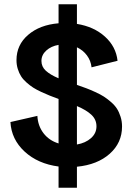

<svg xmlns="http://www.w3.org/2000/svg" viewBox="-20 -770 622 898"><path d="M253.9 107.9V8.8Q157.2 -3.9 95.2 -61Q33.2 -118.2 28.8 -199.2L154.8 -228Q157.2 -181.6 183.3 -147.2Q209.5 -112.8 253.9 -99.1V-307.1Q229 -316.4 212.2 -323Q195.3 -329.6 172.9 -340.1Q150.4 -350.6 135.5 -360.1Q120.6 -369.6 104.5 -383.8Q88.4 -397.9 78.9 -412.8Q69.3 -427.7 63.2 -447.3Q57.1 -466.8 57.1 -488.8Q57.1 -560.1 111.6 -606.9Q166 -653.8 253.9 -661.1V-750H339.8V-658.2Q418.9 -645.5 470.7 -598.9Q522.5 -552.2 529.8 -485.8L408.2 -455.1Q404.8 -486.3 386.7 -510.7Q368.7 -535.2 339.8 -548.8V-373Q366.2 -363.8 383.8 -357.2Q401.4 -350.6 425.5 -339.6Q449.7 -328.6 465.6 -318.4Q481.4 -308.1 499 -293Q516.6 -277.8 526.9 -261.7Q537.1 -245.6 543.9 -224.1Q550.8 -202.6 550.8 -178.2Q550.8 -102.1 493.2 -50.8Q435.5 0.5 339.8 9.8V107.9ZM173.8 -484.9Q173.8 -458 194.3 -439.2Q214.8 -420.4 253.9 -403.8V-560.1Q219.2 -554.2 196.5 -533.7Q173.8 -513.2 173.8 -484.9ZM339.8 -94.2Q379.9 -101.1 405.5 -123.8Q431.2 -146.5 431.2 -179.2Q431.2 -210.9 407.5 -233.2Q383.8 -255.4 339.8 -273.9Z"/></svg>

Font: Apfel Grotezk Mittel
Style: Regular
Weight: 500
Designer: Luigi Gorlero
Foundry: © 2023, Luigi Gorlero & Collletttivo
Version: Version 2.000;Glyphs 3.2 (3217)